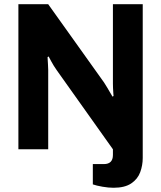

<svg xmlns="http://www.w3.org/2000/svg" viewBox="-20 -706 762 908"><path d="M517 182Q493 182 464.5 177Q436 172 419 166V70H471Q514 70 514 27V0L249 -373Q234 -394 222 -416.5Q210 -439 210 -439L205 -436Q205 -436 205.5 -425Q206 -414 207 -399.5Q208 -385 208 -376V0H67V-686H208L472 -316Q478 -307 487.5 -291Q497 -275 504.5 -262Q512 -249 512 -249L517 -252Q517 -252 516 -264Q515 -276 514.5 -290Q514 -304 514 -310V-686H655V41Q655 76 643 108.5Q631 141 600.5 161.5Q570 182 517 182Z"/></svg>

Font: Archivo VF Beta
Style: Regular
Weight: 400
Designer: Hector Gatti
Foundry: Omnibus-Type
Version: Version 1.002